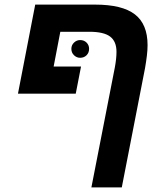

<svg xmlns="http://www.w3.org/2000/svg" viewBox="-20 -626 715 834"><path d="M509 188H377L479 -334Q486 -372 486 -401Q486 -446 458.5 -467Q431 -488 368 -488H242L213 -337H332L309 -219H58L133 -606H393Q511 -606 566 -563.5Q621 -521 621 -430Q621 -409 618 -384Q615 -359 610 -330ZM290 -414Q290 -430 301.5 -441Q313 -452 328 -452Q345 -452 356 -441Q367 -430 367 -414Q367 -397 356 -386Q345 -375 328 -375Q313 -375 301.5 -386Q290 -397 290 -414Z"/></svg>

Font: Libra Sans Modern
Style: Bold Italic
Weight: 700
Italic angle: -12°
Foundry: Stefan Peev, Context Ltd
Version: Version 1.000